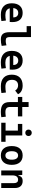

<svg xmlns="http://www.w3.org/2000/svg" viewBox="1943 -2734 801 4728"><g transform="rotate(90 2344.0 -370.5)"><path d="M340.3 9.8Q206.5 9.8 134 -59.8Q61.5 -129.4 61.5 -259.8Q61.5 -386.7 123.3 -457Q185.1 -527.3 297.4 -527.3Q405.8 -527.3 465.1 -462.9Q524.4 -398.4 524.4 -275.9Q524.4 -240.2 521.5 -209H184.6Q213.4 -101.6 352.1 -101.6Q386.2 -101.6 419.2 -105.2Q452.1 -108.9 486.3 -115.2L499 -3.9Q450.7 4.9 410.9 7.3Q371.1 9.8 340.3 9.8ZM298.3 -418.5Q247.6 -418.5 216.6 -386.5Q185.5 -354.5 179.2 -295.9H409.2Q409.2 -355 379.9 -386.7Q350.6 -418.5 298.3 -418.5Z M951.2 9.8Q856.4 9.8 814.7 -42Q772.9 -93.8 772.9 -207.5V-625.5H624V-732.4H893.1V-212.4Q893.1 -158.7 910.9 -134.3Q928.7 -109.9 990.2 -109.9Q1032.2 -109.9 1096.7 -128.4L1110.4 -10.7Q1069.8 0 1032 4.9Q994.1 9.8 951.2 9.8Z M1512.2 9.8Q1378.4 9.8 1305.9 -59.8Q1233.4 -129.4 1233.4 -259.8Q1233.4 -386.7 1295.2 -457Q1356.9 -527.3 1469.2 -527.3Q1577.6 -527.3 1637 -462.9Q1696.3 -398.4 1696.3 -275.9Q1696.3 -240.2 1693.4 -209H1356.4Q1385.3 -101.6 1523.9 -101.6Q1558.1 -101.6 1591.1 -105.2Q1624 -108.9 1658.2 -115.2L1670.9 -3.9Q1622.6 4.9 1582.8 7.3Q1543 9.8 1512.2 9.8ZM1470.2 -418.5Q1419.4 -418.5 1388.4 -386.5Q1357.4 -354.5 1351.1 -295.9H1581.1Q1581.1 -355 1551.8 -386.7Q1522.5 -418.5 1470.2 -418.5Z M2103 9.8Q1967.3 9.8 1893.3 -59.8Q1819.3 -129.4 1819.3 -259.8Q1819.3 -386.7 1888.7 -457Q1958 -527.3 2086.9 -527.3Q2165 -527.3 2220.9 -497.3Q2276.9 -467.3 2300.8 -412.6L2211.4 -342.8Q2166 -415 2083 -415Q2018.1 -415 1982.2 -376Q1946.3 -336.9 1946.3 -264.6Q1946.3 -185.5 1990 -144Q2033.7 -102.5 2114.7 -102.5Q2151.4 -102.5 2187.7 -106Q2224.1 -109.4 2258.8 -115.2L2271.5 -4.9Q2231 3.9 2187.7 6.8Q2144.5 9.8 2103 9.8Z M2735.4 9.8Q2607.4 9.8 2551 -42Q2494.6 -93.8 2494.6 -207.5V-410.6H2368.2V-517.6H2494.6V-673.8H2614.7V-517.6H2846.7V-410.6H2614.7V-217.3Q2614.7 -157.2 2645 -129.9Q2675.3 -102.5 2745.1 -102.5Q2768.1 -102.5 2794.4 -105.2Q2820.8 -107.9 2854.5 -112.3L2866.2 -2Q2833 3.9 2802 6.8Q2771 9.8 2735.4 9.8Z M3251 -592.3Q3216.3 -592.3 3193.8 -614.7Q3171.4 -637.2 3171.4 -671.9Q3171.4 -706.5 3193.8 -729Q3216.3 -751.5 3251 -751.5Q3285.6 -751.5 3308.1 -729Q3330.6 -706.5 3330.6 -671.9Q3330.6 -637.2 3308.1 -614.7Q3285.6 -592.3 3251 -592.3ZM3002.9 0V-106.9H3196.8V-409.7H3032.2V-517.6H3316.9V-106.9H3472.7V0Z M3808.6 9.8Q3698.7 9.8 3637.9 -60.5Q3577.1 -130.9 3577.1 -258.8Q3577.1 -387.2 3637.9 -457.3Q3698.7 -527.3 3808.6 -527.3Q3918.5 -527.3 3979.2 -457.3Q4040 -387.2 4040 -258.8Q4040 -130.9 3979.2 -60.5Q3918.5 9.8 3808.6 9.8ZM3808.6 -102.5Q3858.9 -102.5 3886 -143.3Q3913.1 -184.1 3913.1 -258.8Q3913.1 -334 3886 -374.5Q3858.9 -415 3808.6 -415Q3758.8 -415 3731.4 -374.5Q3704.1 -334 3704.1 -258.8Q3704.1 -184.1 3731.4 -143.3Q3758.8 -102.5 3808.6 -102.5Z M4178.7 0V-517.6H4287.1L4297.9 -423.8H4311Q4316.9 -476.1 4347.4 -501.7Q4377.9 -527.3 4438.5 -527.3Q4520.5 -527.3 4565.4 -477.5Q4610.4 -427.7 4610.4 -336.9V0H4489.7V-317.4Q4489.7 -364.3 4468.3 -389.6Q4446.8 -415 4408.2 -415Q4299.3 -415 4299.3 -271.5V0Z"/></g></svg>

Font: Caskaydia Cove SemiBold
Style: Regular
Weight: 600
Monospace: yes
Designer: Aaron Bell
Foundry: Saja Typeworks
Version: Version 4.300; ttfautohint (v1.8.3)